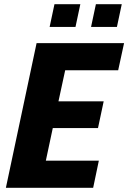

<svg xmlns="http://www.w3.org/2000/svg" viewBox="-20 -893 610 913"><path d="M8 0 154 -688H570L542 -559H290L258 -411H473L446 -284H231L198 -129H450L423 0ZM216 -765 239 -873H362L339 -765ZM413 -765 436 -873H559L536 -765Z"/></svg>

Font: Saira Semi Condensed
Style: Bold Italic
Weight: 700
Width: 4
Italic angle: -12°
Designer: Hector Gatti with collaboration of the Omnibus-Type team
Foundry: Omnibus-Type
Version: Version 1.001; ttfautohint (v1.8)